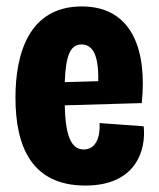

<svg xmlns="http://www.w3.org/2000/svg" viewBox="-20 -562 493 596"><path d="M245 14C403 14 434 -97 426 -170L289 -180C292 -124 270 -98 240 -98C199 -98 183 -145 181 -235L420 -242C437 -405 391 -542 234 -542C70 -542 28 -396 28 -259C28 -109 77 14 245 14ZM233 -424C263 -424 287 -400 285 -310L181 -307C184 -389 198 -424 233 -424Z"/></svg>

Font: Bricolage Grotesque 10pt Condensed ExtraBold
Style: Regular
Weight: 800
Width: 3
Designer: Mathieu Triay
Foundry: Atelier Triay
Version: Version 1.000;gftools[0.9.29]